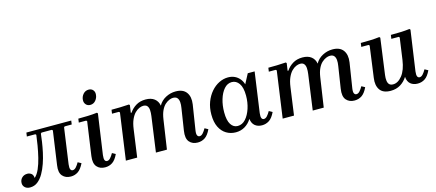

<svg xmlns="http://www.w3.org/2000/svg" viewBox="-77 -1194 3867 1703"><g transform="rotate(-15 1856.0 -342.0)"><path d="M38 10Q9 10 -8.5 -6Q-26 -22 -26 -46Q-26 -75 -6.5 -94.5Q13 -114 44 -114Q63 -114 79.5 -102.5Q96 -91 98 -61Q124 -84 143 -127.5Q162 -171 175 -224.5Q188 -278 197 -331.5Q206 -385 211 -427L204 -434H126L131 -469H543L538 -434H473L466 -427L420 -100Q416 -67 422.5 -53.5Q429 -40 442 -40Q459 -40 473.5 -56Q488 -72 502 -97L533 -80Q508 -29 478.5 -9.5Q449 10 413 10Q364 10 336.5 -21.5Q309 -53 319 -118L363 -427L355 -434H261L253 -427Q250 -397 243.5 -353Q237 -309 226.5 -260Q216 -211 199.5 -163Q183 -115 160.5 -76Q138 -37 108 -13.5Q78 10 38 10Z M817 -97 848 -80Q824 -29 794.5 -9.5Q765 10 728 10Q679 10 652 -21.5Q625 -53 634 -118L678 -427L671 -434H603L608 -469Q651 -469 696 -470.5Q741 -472 781 -477L788 -469L735 -100Q731 -67 737.5 -53.5Q744 -40 758 -40Q774 -40 788.5 -56Q803 -72 817 -97ZM743 -559Q718 -559 703 -576.5Q688 -594 690 -619Q692 -649 712 -671.5Q732 -694 762 -694Q788 -694 802.5 -676.5Q817 -659 814 -634Q812 -605 792.5 -582Q773 -559 743 -559Z M1667 -97 1698 -80Q1674 -29 1644.5 -9.5Q1615 10 1578 10Q1529 10 1501.5 -22Q1474 -54 1485 -124L1516 -324Q1521 -353 1519 -377Q1517 -401 1505 -415.5Q1493 -430 1466 -430Q1451 -430 1431.5 -422Q1412 -414 1392.5 -396.5Q1373 -379 1358 -347.5Q1343 -316 1336 -269L1296 0H1195L1240 -324Q1244 -353 1242.5 -377Q1241 -401 1229.5 -415.5Q1218 -430 1193 -430Q1177 -430 1156.5 -421.5Q1136 -413 1116 -393Q1096 -373 1080.5 -338.5Q1065 -304 1058 -252L1023 0H919L979 -427L971 -434H908L913 -469Q952 -469 993 -470Q1034 -471 1074 -474L1081 -467L1071 -398H1078Q1101 -433 1138.5 -456Q1176 -479 1227 -479Q1278 -479 1308 -455.5Q1338 -432 1345 -391Q1368 -433 1411.5 -456Q1455 -479 1503 -479Q1571 -479 1601 -438Q1631 -397 1621 -329L1585 -100Q1580 -67 1587 -53.5Q1594 -40 1608 -40Q1624 -40 1638.5 -56Q1653 -72 1667 -97Z M1757 -198Q1757 -261 1776.5 -312.5Q1796 -364 1828.5 -401.5Q1861 -439 1901.5 -459Q1942 -479 1984 -479Q2017 -479 2043.5 -467Q2070 -455 2089 -432.5Q2108 -410 2117 -380L2164 -469H2227L2175 -100Q2171 -67 2177.5 -53.5Q2184 -40 2198 -40Q2214 -40 2228.5 -56Q2243 -72 2257 -97L2288 -80Q2264 -29 2234 -9.5Q2204 10 2168 10Q2129 10 2103.5 -11Q2078 -32 2073 -74Q2047 -33 2010 -11.5Q1973 10 1928 10Q1880 10 1841 -13.5Q1802 -37 1779.5 -83Q1757 -129 1757 -198ZM1872 -188Q1872 -113 1895.5 -76.5Q1919 -40 1958 -40Q2000 -40 2031 -74.5Q2062 -109 2080 -164Q2098 -219 2098 -281Q2098 -357 2072 -393.5Q2046 -430 2006 -430Q1965 -430 1935 -395.5Q1905 -361 1888.5 -306Q1872 -251 1872 -188Z M3107 -97 3138 -80Q3114 -29 3084.5 -9.5Q3055 10 3018 10Q2969 10 2941.5 -22Q2914 -54 2925 -124L2956 -324Q2961 -353 2959 -377Q2957 -401 2945 -415.5Q2933 -430 2906 -430Q2891 -430 2871.5 -422Q2852 -414 2832.5 -396.5Q2813 -379 2798 -347.5Q2783 -316 2776 -269L2736 0H2635L2680 -324Q2684 -353 2682.5 -377Q2681 -401 2669.5 -415.5Q2658 -430 2633 -430Q2617 -430 2596.5 -421.5Q2576 -413 2556 -393Q2536 -373 2520.5 -338.5Q2505 -304 2498 -252L2463 0H2359L2419 -427L2411 -434H2348L2353 -469Q2392 -469 2433 -470Q2474 -471 2514 -474L2521 -467L2511 -398H2518Q2541 -433 2578.5 -456Q2616 -479 2667 -479Q2718 -479 2748 -455.5Q2778 -432 2785 -391Q2808 -433 2851.5 -456Q2895 -479 2943 -479Q3011 -479 3041 -438Q3071 -397 3061 -329L3025 -100Q3020 -67 3027 -53.5Q3034 -40 3048 -40Q3064 -40 3078.5 -56Q3093 -72 3107 -97Z M3687 -97 3718 -80Q3694 -29 3664.5 -9.5Q3635 10 3598 10Q3558 10 3532 -11.5Q3506 -33 3503 -77Q3478 -37 3439.5 -13.5Q3401 10 3350 10Q3280 10 3251.5 -31Q3223 -72 3233 -140L3272 -427L3264 -434H3197L3202 -469Q3244 -469 3289 -470.5Q3334 -472 3374 -477L3381 -469L3336 -139Q3332 -110 3335 -87Q3338 -64 3350 -52Q3362 -40 3385 -40Q3430 -40 3468.5 -88.5Q3507 -137 3520 -228L3548 -427L3541 -434H3473L3478 -469Q3521 -469 3566 -470.5Q3611 -472 3651 -477L3658 -469L3605 -100Q3601 -67 3607.5 -53.5Q3614 -40 3628 -40Q3644 -40 3658.5 -56Q3673 -72 3687 -97Z"/></g></svg>

Font: Brygada 1918 SemiBold
Style: Italic
Weight: 600
Italic angle: -8°
Designer: Mateusz Machalski | Borys Kosmynka | Przemek Hoffer
Foundry: NIEPODLEGLA 2018
Version: Version 3.006